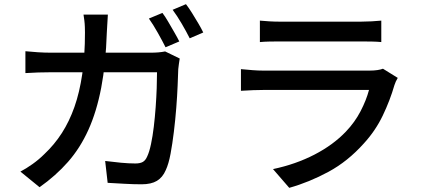

<svg xmlns="http://www.w3.org/2000/svg" viewBox="-20 -853 2040 922"><path d="M760 -791Q773 -774 787.5 -749Q802 -724 816.5 -699Q831 -674 841 -654L775 -626Q760 -656 737.5 -696Q715 -736 695 -764ZM873 -833Q887 -815 902.5 -790Q918 -765 932.5 -740.5Q947 -716 956 -697L891 -669Q875 -701 852.5 -739.5Q830 -778 809 -806ZM498 -783Q497 -765 495.5 -740.5Q494 -716 493 -698Q488 -546 466 -431.5Q444 -317 404.5 -229.5Q365 -142 306.5 -75.5Q248 -9 170 46L78 -29Q105 -43 136 -65Q167 -87 193 -113Q241 -158 277 -214Q313 -270 337.5 -339.5Q362 -409 375 -497.5Q388 -586 388 -696Q388 -707 387.5 -723Q387 -739 385 -755Q383 -771 381 -783ZM843 -572Q841 -560 839 -545.5Q837 -531 836 -521Q835 -491 833 -442Q831 -393 826.5 -335.5Q822 -278 815 -220.5Q808 -163 799 -114.5Q790 -66 776 -36Q761 -1 733.5 15.5Q706 32 660 32Q620 32 577.5 29.5Q535 27 497 25L485 -80Q524 -75 561.5 -71.5Q599 -68 630 -68Q653 -68 666 -75.5Q679 -83 687 -102Q697 -123 705 -160.5Q713 -198 718.5 -244Q724 -290 727.5 -338Q731 -386 732.5 -429.5Q734 -473 734 -506H224Q196 -506 163.5 -505Q131 -504 102 -502V-607Q131 -604 163 -602Q195 -600 224 -600H704Q724 -600 741 -601.5Q758 -603 773 -606Z M1228 -754Q1248 -752 1273.5 -750.5Q1299 -749 1324 -749Q1340 -749 1379.5 -749Q1419 -749 1468.5 -749Q1518 -749 1567.5 -749Q1617 -749 1656.5 -749Q1696 -749 1713 -749Q1737 -749 1764.5 -750.5Q1792 -752 1811 -754V-651Q1792 -653 1765 -653.5Q1738 -654 1712 -654Q1695 -654 1656 -654Q1617 -654 1567.5 -654Q1518 -654 1468.5 -654Q1419 -654 1380 -654Q1341 -654 1324 -654Q1300 -654 1274.5 -653.5Q1249 -653 1228 -651ZM1890 -479Q1885 -471 1880.5 -461Q1876 -451 1874 -444Q1853 -371 1818 -298Q1783 -225 1727 -164Q1650 -78 1557.5 -28Q1465 22 1369 49L1291 -41Q1400 -64 1490 -110.5Q1580 -157 1641 -221Q1684 -266 1711.5 -319Q1739 -372 1752 -421Q1742 -421 1713 -421Q1684 -421 1642.5 -421Q1601 -421 1554 -421Q1507 -421 1458.5 -421Q1410 -421 1367 -421Q1324 -421 1291.5 -421Q1259 -421 1243 -421Q1225 -421 1195.5 -420Q1166 -419 1137 -417V-521Q1167 -518 1194 -516Q1221 -514 1243 -514Q1255 -514 1286 -514Q1317 -514 1359 -514Q1401 -514 1449.5 -514Q1498 -514 1547 -514Q1596 -514 1638.5 -514Q1681 -514 1712 -514Q1743 -514 1755 -514Q1776 -514 1792.5 -516.5Q1809 -519 1819 -523Z"/></svg>

Font: Noto Sans JP Thin Medium
Style: Regular
Weight: 500
Version: Version 2.004-H2;hotconv 1.0.118;makeotfexe 2.5.65603